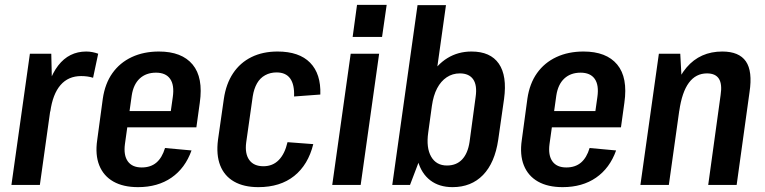

<svg xmlns="http://www.w3.org/2000/svg" viewBox="-20 -761 3149 790"><path d="M103 -540H191L195 -364L144 0H27ZM160 -324Q175 -434 219.5 -491.5Q264 -549 335 -549Q348 -549 360.5 -546.5Q373 -544 384 -540L363 -441Q341 -448 314 -448Q261 -448 229 -411Q197 -374 187 -302Z M548 9Q487 9 446.5 -14Q406 -37 388.5 -80.5Q371 -124 380 -185L403 -355Q412 -417 442.5 -460Q473 -503 522 -526Q571 -549 634 -549Q728 -549 772.5 -495.5Q817 -442 802 -338L788 -237H483L493 -304H704L678 -270L691 -362Q698 -411 680 -436.5Q662 -462 622 -462Q581 -462 555 -438Q529 -414 522 -368L494 -168Q488 -122 506 -97Q524 -72 563 -72Q600 -72 623.5 -92Q647 -112 659 -152L768 -142Q742 -69 685.5 -30Q629 9 548 9Z M1043 9Q983 9 943 -14Q903 -37 886 -80.5Q869 -124 877 -186L901 -354Q910 -416 939 -459.5Q968 -503 1014.5 -526Q1061 -549 1122 -549Q1211 -549 1256 -503Q1301 -457 1298 -372L1190 -364Q1192 -413 1174 -438Q1156 -463 1118 -463Q1092 -463 1071 -451.5Q1050 -440 1037.5 -418Q1025 -396 1020 -365L993 -175Q987 -129 1005.5 -103Q1024 -77 1064 -77Q1102 -77 1127 -102.5Q1152 -128 1163 -176L1269 -168Q1248 -83 1190.5 -37Q1133 9 1043 9Z M1540 -540 1464 0H1347L1423 -540ZM1571 -741 1552 -609H1431L1449 -741Z M1842 9Q1787 9 1750.5 -19Q1714 -47 1699.5 -98.5Q1685 -150 1694 -222L1708 -320Q1719 -393 1748 -444Q1777 -495 1821 -522Q1865 -549 1920 -549Q1998 -549 2032.5 -499Q2067 -449 2054 -354L2030 -186Q2016 -91 1967.5 -41Q1919 9 1842 9ZM1698 -740H1815L1737 -184L1667 0H1594ZM1819 -80Q1858 -80 1881.5 -105Q1905 -130 1912 -177L1937 -362Q1944 -410 1927 -434.5Q1910 -459 1872 -459Q1842 -459 1818 -443Q1794 -427 1778.5 -397.5Q1763 -368 1757 -325L1742 -216Q1733 -153 1754 -116.5Q1775 -80 1819 -80Z M2295 9Q2234 9 2193.5 -14Q2153 -37 2135.5 -80.5Q2118 -124 2127 -185L2150 -355Q2159 -417 2189.5 -460Q2220 -503 2269 -526Q2318 -549 2381 -549Q2475 -549 2519.5 -495.5Q2564 -442 2549 -338L2535 -237H2230L2240 -304H2451L2425 -270L2438 -362Q2445 -411 2427 -436.5Q2409 -462 2369 -462Q2328 -462 2302 -438Q2276 -414 2269 -368L2241 -168Q2235 -122 2253 -97Q2271 -72 2310 -72Q2347 -72 2370.5 -92Q2394 -112 2406 -152L2515 -142Q2489 -69 2432.5 -30Q2376 9 2295 9Z M2945 -370Q2952 -415 2938 -437Q2924 -459 2889 -459Q2843 -459 2814.5 -420.5Q2786 -382 2775 -305L2723 -236L2731 -289Q2749 -418 2805 -483.5Q2861 -549 2952 -549Q3021 -549 3049 -508.5Q3077 -468 3064 -382L3011 0H2894ZM2691 -540H2779L2787 -392L2732 0H2615Z"/></svg>

Font: Pathway Extreme Condensed SemiBold
Style: Italic
Weight: 600
Width: 3
Italic angle: -8°
Version: Version 1.001;gftools[0.9.26]